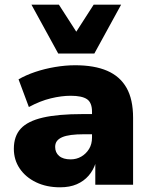

<svg xmlns="http://www.w3.org/2000/svg" viewBox="-20 -787 643 818"><path d="M236 11Q178 11 133.5 -10.5Q89 -32 64 -69Q39 -106 39 -153Q39 -207 68.5 -239Q98 -271 162.5 -286Q227 -301 332 -301H392V-215H337Q306 -215 283 -212Q260 -209 245 -202.5Q230 -196 222.5 -186Q215 -176 215 -161Q215 -137 232 -122.5Q249 -108 281 -108Q306 -108 326.5 -120Q347 -132 359.5 -152.5Q372 -173 372 -201V-311Q372 -350 350.5 -364.5Q329 -379 281 -379Q242 -379 196.5 -368Q151 -357 103 -331L59 -449Q90 -467 130 -480.5Q170 -494 214.5 -501.5Q259 -509 300 -509Q382 -509 436.5 -485.5Q491 -462 519 -413Q547 -364 547 -285V0H386V-94H388Q378 -62 357.5 -38.5Q337 -15 307 -2Q277 11 236 11ZM228 -559 114 -767H231L305 -652L379 -767H496L382 -559Z"/></svg>

Font: Nunito Sans 10pt Black
Style: Regular
Weight: 900
Designer: Vernon Adams
Foundry: Vernon Adams
Version: Version 3.101;gftools[0.9.27]